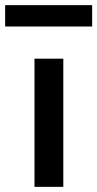

<svg xmlns="http://www.w3.org/2000/svg" viewBox="-47 -726 378 746"><path d="M87 0V-498H199V0ZM-27 -623V-706H311V-623Z"/></svg>

Font: Nunito Sans 7pt SemiBold
Style: Regular
Weight: 600
Designer: Vernon Adams
Foundry: Vernon Adams
Version: Version 3.101;gftools[0.9.27]